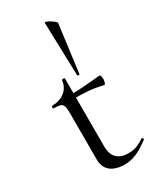

<svg xmlns="http://www.w3.org/2000/svg" viewBox="-185 -773 708 848"><g transform="rotate(-30 169.0 -348.5)"><path d="M188 12Q164 12 141.9 4.4Q119.8 -3.2 106.1 -21.2Q92.4 -39.2 92.4 -70.4V-305.2Q92.4 -329.4 89 -341Q85.6 -352.6 74.6 -356.4Q63.6 -360.2 40.6 -360.2Q37.4 -360.2 37.4 -366.8Q37.4 -373.4 40.6 -373.4Q81.2 -373.8 106.4 -394.7Q131.6 -415.6 134.8 -449.2Q135.2 -452.4 142.5 -452.4Q149.8 -452.4 149.8 -449.2V-104.2Q149.8 -62.6 170.3 -42.8Q190.8 -23 228.8 -23Q255 -23 275.5 -31.7Q296 -40.4 309.2 -50.6Q313 -52.8 316.3 -48.3Q319.6 -43.8 315.6 -40.8Q278.6 -12.6 249.3 -0.3Q220 12 188 12ZM285.4 -337.4Q246 -347.2 209.9 -349.9Q173.8 -352.6 133.2 -352.6V-374.6Q172.6 -374.6 209.7 -377.6Q246.8 -380.6 288.6 -384.6Q291.4 -384.6 293.5 -377.9Q295.6 -371.2 295.6 -361.4Q295.6 -353.8 292.5 -345.1Q289.4 -336.4 285.4 -337.4ZM195.6 -706.4Q195.6 -710.4 203.7 -707.8Q211.8 -705.2 221.7 -699.1Q231.6 -693 239.2 -686.6Q246.8 -680.2 246.4 -676.6L214.6 -433.4Q214.4 -431.4 209 -431.9Q203.6 -432.4 203.6 -434.4Z"/></g></svg>

Font: Cormorant Infant Light
Style: Regular
Weight: 300
Designer: Christian Thalmann (Catharsis Fonts)
Foundry: Catharsis Fonts
Version: Version 4.001